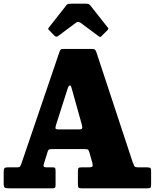

<svg xmlns="http://www.w3.org/2000/svg" viewBox="-20 -1020 838 1040"><path d="M0 -26.5V-92Q0 -103.5 4 -108.5Q8 -113.5 20.5 -113.5H73Q86 -113.5 89 -118.5Q92 -123.5 95.5 -132.5L303 -741.5Q307 -751.5 311 -753.2Q315 -755 329 -755H474.5Q489 -755 493.8 -751.2Q498.5 -747.5 502 -737.5L698.5 -142Q704 -128 707.2 -120.8Q710.5 -113.5 730.5 -113.5H775Q787.5 -113.5 793 -111Q798.5 -108.5 798.5 -95V-21Q798.5 -7 795 -3.5Q791.5 0 777.5 0H422Q408.5 0 405.2 -4.2Q402 -8.5 402 -22V-93.5Q402 -107 405.8 -110.2Q409.5 -113.5 422.5 -113.5H460.5Q477.5 -113.5 480.5 -118.5Q483.5 -123.5 480.5 -136.5L464.5 -193.5Q461 -205.5 457.2 -209Q453.5 -212.5 436.5 -212.5H269.5Q254.5 -212.5 248 -211Q241.5 -209.5 238 -198L218.5 -135.5Q214.5 -123.5 216.8 -118.5Q219 -113.5 231.5 -113.5H265Q276 -113.5 278.5 -109.8Q281 -106 281 -94.5V-18Q281 -5.5 277.2 -2.8Q273.5 0 262 0H31Q12 0 6 -3.5Q0 -7 0 -26.5ZM347 -542 284.5 -346.5Q281 -335.5 280.2 -327.2Q279.5 -319 298 -319H407Q425 -319 425.5 -327Q426 -335 422.5 -347.5L368 -542.5Q363.5 -559.5 357.2 -556.8Q351 -554 347 -542ZM275 -826.5 247 -855.5Q241 -861 241 -863.5Q241 -866 245.5 -872L339.5 -991.5Q344 -997.5 349.8 -998.8Q355.5 -1000 366 -1000H445.5Q461.5 -1000 468.5 -991.5L564.5 -870Q570 -864.5 561.5 -856L530 -824.5Q524.5 -819 522.5 -819.2Q520.5 -819.5 514 -824L416.5 -896.5Q403.5 -906 391.5 -897L293 -823.5Q284.5 -817.5 275 -826.5Z"/></svg>

Font: Besley* Narrow Heavy
Style: Regular
Weight: 800
Width: 4
Designer: Owen Earl
Foundry: indestructible type*
Version: Version 3.000; ttfautohint (v1.8.3)